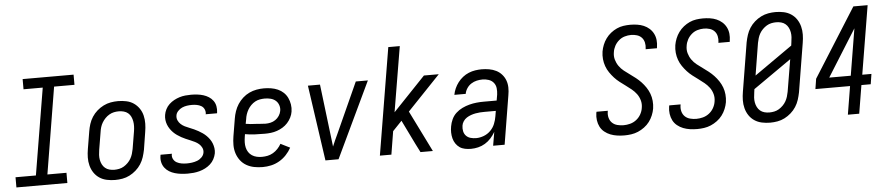

<svg xmlns="http://www.w3.org/2000/svg" viewBox="-43 -1025 6086 1314"><g transform="rotate(-5 3000.0 -367.5)"><path d="M26 0V-70H166L265 -665H133V-735H483V-665H343L245 -70H376V0Z M704 8Q675 8 647 2Q619 -4 596.5 -19Q574 -34 559 -56.5Q544 -79 537 -106Q530 -133 530.5 -161.5Q531 -190 536 -219L556 -339Q560 -364 568 -389Q576 -414 590.5 -436.5Q605 -459 625.5 -477Q646 -495 670 -507Q694 -519 719.5 -523.5Q745 -528 770 -528Q799 -528 827 -522Q855 -516 877 -501Q899 -486 914.5 -463.5Q930 -441 936.5 -414Q943 -387 942.5 -358.5Q942 -330 937 -301L918 -181Q913 -156 905 -131Q897 -106 882.5 -83.5Q868 -61 847.5 -43Q827 -25 803.5 -13Q780 -1 754.5 3.5Q729 8 704 8ZM705 -62Q721 -62 738 -65.5Q755 -69 770 -78Q785 -87 798 -100Q811 -113 819.5 -128Q828 -143 833 -159.5Q838 -176 841 -192L861 -312Q864 -330 864.5 -347.5Q865 -365 862 -381.5Q859 -398 852 -413Q845 -428 832.5 -438.5Q820 -449 803 -453.5Q786 -458 769 -458Q752 -458 735.5 -454.5Q719 -451 703.5 -442Q688 -433 675.5 -420Q663 -407 654 -392Q645 -377 640 -360.5Q635 -344 633 -328L613 -208Q610 -190 609 -172.5Q608 -155 611 -138.5Q614 -122 621.5 -107Q629 -92 641.5 -81.5Q654 -71 670.5 -66.5Q687 -62 705 -62Z M1203 8Q1180 8 1158 5.5Q1136 3 1115 -3Q1094 -9 1076 -20Q1058 -31 1045.5 -47.5Q1033 -64 1028 -85.5Q1023 -107 1027 -130Q1027 -132 1027.5 -133.5Q1028 -135 1028 -137H1106Q1106 -136 1106 -135Q1106 -134 1105 -133Q1102 -115 1110.5 -99.5Q1119 -84 1134 -76Q1149 -68 1166.5 -65Q1184 -62 1203 -62Q1220 -62 1238 -64.5Q1256 -67 1273.5 -73.5Q1291 -80 1305 -94Q1319 -108 1322 -126Q1325 -144 1317.5 -159.5Q1310 -175 1298 -185.5Q1286 -196 1271 -203.5Q1256 -211 1240 -217.5Q1224 -224 1209 -230.5Q1194 -237 1179.5 -245Q1165 -253 1151.5 -262.5Q1138 -272 1126.5 -283.5Q1115 -295 1105.5 -309Q1096 -323 1090 -338.5Q1084 -354 1082 -371Q1080 -388 1083 -406Q1086 -425 1095.5 -444Q1105 -463 1120.5 -477.5Q1136 -492 1154.5 -502Q1173 -512 1192.5 -518Q1212 -524 1232 -526Q1252 -528 1271 -528Q1293 -528 1314.5 -525.5Q1336 -523 1355.5 -517Q1375 -511 1392.5 -500Q1410 -489 1422 -472.5Q1434 -456 1438 -435Q1442 -414 1439 -392Q1439 -391 1438.5 -389Q1438 -387 1438 -386H1360Q1360 -386 1360 -387Q1360 -388 1361 -389Q1363 -406 1356 -421Q1349 -436 1335 -444Q1321 -452 1304.5 -455Q1288 -458 1271 -458Q1254 -458 1237 -455.5Q1220 -453 1204 -446Q1188 -439 1175 -425Q1162 -411 1160 -395Q1157 -377 1164 -361.5Q1171 -346 1183 -335Q1195 -324 1210 -316.5Q1225 -309 1241 -303Q1257 -297 1272 -290Q1287 -283 1301.5 -275Q1316 -267 1329.5 -257.5Q1343 -248 1354.5 -236.5Q1366 -225 1375.5 -211.5Q1385 -198 1391 -182.5Q1397 -167 1399.5 -149.5Q1402 -132 1399 -114Q1395 -94 1385 -75Q1375 -56 1359 -41.5Q1343 -27 1323.5 -17Q1304 -7 1283.5 -1.5Q1263 4 1243 6Q1223 8 1203 8Z M1718 8Q1688 8 1659.5 2.5Q1631 -3 1606.5 -17Q1582 -31 1565 -53.5Q1548 -76 1539.5 -103Q1531 -130 1531 -159.5Q1531 -189 1536 -219L1556 -339Q1560 -364 1568.5 -389Q1577 -414 1591.5 -436.5Q1606 -459 1626.5 -477.5Q1647 -496 1671.5 -507.5Q1696 -519 1721.5 -523.5Q1747 -528 1772 -528Q1797 -528 1821.5 -524Q1846 -520 1867.5 -510.5Q1889 -501 1906 -485Q1923 -469 1933 -448Q1943 -427 1947 -402.5Q1951 -378 1947 -353Q1944 -333 1934 -313Q1924 -293 1909 -276.5Q1894 -260 1875 -248.5Q1856 -237 1835.5 -230Q1815 -223 1794 -220.5Q1773 -218 1752 -218Q1718 -218 1683.5 -219.5Q1649 -221 1616 -227L1613 -208Q1610 -189 1609.5 -171Q1609 -153 1613 -135.5Q1617 -118 1626.5 -103.5Q1636 -89 1650.5 -79.5Q1665 -70 1682.5 -66Q1700 -62 1718 -62Q1738 -62 1757.5 -66Q1777 -70 1795 -80.5Q1813 -91 1827.5 -106.5Q1842 -122 1852 -140L1916 -108Q1902 -82 1880.5 -59Q1859 -36 1832 -20.5Q1805 -5 1776 1.5Q1747 8 1718 8ZM1763 -286Q1780 -286 1797.5 -290Q1815 -294 1830.5 -304.5Q1846 -315 1856.5 -331Q1867 -347 1870 -364Q1874 -384 1867.5 -403.5Q1861 -423 1846.5 -435.5Q1832 -448 1812.5 -453Q1793 -458 1772 -458Q1756 -458 1738.5 -455Q1721 -452 1705.5 -443.5Q1690 -435 1677 -422Q1664 -409 1655 -393.5Q1646 -378 1640.5 -361.5Q1635 -345 1633 -328L1627 -297Q1644 -294 1661 -292.5Q1678 -291 1695 -290.5Q1712 -290 1729 -288Q1746 -286 1763 -286Z M2149 0 2074 -520H2157L2199 -173Q2202 -153 2204 -132Q2206 -111 2209 -90Q2218 -111 2227 -132Q2236 -153 2246 -173L2403 -520H2486L2239 0Z M2523 0 2645 -735H2724L2649 -287L2871 -520H2973L2747 -283L2887 0H2802L2772 -59L2691 -225L2628 -159L2602 0Z M3149 8Q3128 8 3107.5 4Q3087 0 3071 -11Q3055 -22 3044 -38.5Q3033 -55 3028 -74.5Q3023 -94 3022.5 -115Q3022 -136 3026 -157Q3030 -181 3041 -205Q3052 -229 3071.5 -247Q3091 -265 3115 -276.5Q3139 -288 3164 -294.5Q3189 -301 3213.5 -303.5Q3238 -306 3263 -306H3352L3359 -347Q3362 -369 3359.5 -390.5Q3357 -412 3344 -428Q3331 -444 3310.5 -451Q3290 -458 3268 -458Q3248 -458 3228 -453.5Q3208 -449 3190 -437.5Q3172 -426 3160 -407.5Q3148 -389 3145 -370H3067Q3071 -392 3080.5 -413.5Q3090 -435 3104.5 -454Q3119 -473 3138 -488Q3157 -503 3179 -512Q3201 -521 3223.5 -524.5Q3246 -528 3268 -528Q3294 -528 3319.5 -523.5Q3345 -519 3367 -508Q3389 -497 3405.5 -478.5Q3422 -460 3430.5 -437Q3439 -414 3439.5 -388Q3440 -362 3435 -335L3380 0H3301L3317 -94Q3304 -71 3286 -51Q3268 -31 3245.5 -17.5Q3223 -4 3198 2Q3173 8 3149 8ZM3190 -62Q3216 -62 3242.5 -72Q3269 -82 3289 -102Q3309 -122 3319.5 -148Q3330 -174 3334 -200L3340 -236H3263Q3247 -236 3231.5 -235Q3216 -234 3200 -231Q3184 -228 3168.5 -222.5Q3153 -217 3139 -208Q3125 -199 3115.5 -184.5Q3106 -170 3104 -155Q3101 -135 3105 -116.5Q3109 -98 3121.5 -85Q3134 -72 3152.5 -67Q3171 -62 3190 -62Z M4203 8Q4177 8 4153 4.5Q4129 1 4107 -7.5Q4085 -16 4066.5 -31Q4048 -46 4037.5 -66.5Q4027 -87 4023.5 -111.5Q4020 -136 4024 -161Q4025 -163 4025 -165.5Q4025 -168 4026 -170H4104Q4103 -168 4103 -167Q4103 -166 4103 -165Q4099 -143 4104.5 -122Q4110 -101 4124.5 -87Q4139 -73 4160 -67.5Q4181 -62 4203 -62Q4225 -62 4248 -68Q4271 -74 4290.5 -89Q4310 -104 4322 -125.5Q4334 -147 4337 -169Q4342 -196 4335 -221Q4328 -246 4313.5 -265.5Q4299 -285 4280 -300.5Q4261 -316 4241 -330.5Q4221 -345 4201.5 -360Q4182 -375 4165.5 -393Q4149 -411 4135 -431.5Q4121 -452 4112.5 -475.5Q4104 -499 4101.5 -524.5Q4099 -550 4103 -577Q4107 -600 4116 -622.5Q4125 -645 4139.5 -665Q4154 -685 4173.5 -700.5Q4193 -716 4215 -726Q4237 -736 4260.5 -739.5Q4284 -743 4307 -743Q4331 -743 4355 -739.5Q4379 -736 4400 -727Q4421 -718 4438 -703Q4455 -688 4465.5 -667.5Q4476 -647 4478.5 -623.5Q4481 -600 4477 -575Q4477 -573 4476.5 -571Q4476 -569 4476 -567H4398Q4398 -568 4398.5 -569.5Q4399 -571 4399 -572Q4402 -593 4397.5 -613Q4393 -633 4380 -647Q4367 -661 4347.5 -667Q4328 -673 4307 -673Q4285 -673 4263 -666.5Q4241 -660 4223 -644.5Q4205 -629 4194 -608.5Q4183 -588 4180 -566Q4175 -539 4182 -514.5Q4189 -490 4203 -470Q4217 -450 4236.5 -434.5Q4256 -419 4276 -405Q4296 -391 4315.5 -375.5Q4335 -360 4351.5 -342.5Q4368 -325 4382 -304Q4396 -283 4404.5 -260Q4413 -237 4415.5 -211Q4418 -185 4414 -158Q4410 -135 4400.5 -112Q4391 -89 4376 -69Q4361 -49 4340 -33.5Q4319 -18 4296.5 -8.5Q4274 1 4250 4.5Q4226 8 4203 8Z M4703 8Q4677 8 4653 4.5Q4629 1 4607 -7.5Q4585 -16 4566.5 -31Q4548 -46 4537.5 -66.5Q4527 -87 4523.5 -111.5Q4520 -136 4524 -161Q4525 -163 4525 -165.5Q4525 -168 4526 -170H4604Q4603 -168 4603 -167Q4603 -166 4603 -165Q4599 -143 4604.5 -122Q4610 -101 4624.5 -87Q4639 -73 4660 -67.5Q4681 -62 4703 -62Q4725 -62 4748 -68Q4771 -74 4790.5 -89Q4810 -104 4822 -125.5Q4834 -147 4837 -169Q4842 -196 4835 -221Q4828 -246 4813.5 -265.5Q4799 -285 4780 -300.5Q4761 -316 4741 -330.5Q4721 -345 4701.5 -360Q4682 -375 4665.5 -393Q4649 -411 4635 -431.5Q4621 -452 4612.5 -475.5Q4604 -499 4601.5 -524.5Q4599 -550 4603 -577Q4607 -600 4616 -622.5Q4625 -645 4639.5 -665Q4654 -685 4673.5 -700.5Q4693 -716 4715 -726Q4737 -736 4760.5 -739.5Q4784 -743 4807 -743Q4831 -743 4855 -739.5Q4879 -736 4900 -727Q4921 -718 4938 -703Q4955 -688 4965.5 -667.5Q4976 -647 4978.5 -623.5Q4981 -600 4977 -575Q4977 -573 4976.5 -571Q4976 -569 4976 -567H4898Q4898 -568 4898.5 -569.5Q4899 -571 4899 -572Q4902 -593 4897.5 -613Q4893 -633 4880 -647Q4867 -661 4847.5 -667Q4828 -673 4807 -673Q4785 -673 4763 -666.5Q4741 -660 4723 -644.5Q4705 -629 4694 -608.5Q4683 -588 4680 -566Q4675 -539 4682 -514.5Q4689 -490 4703 -470Q4717 -450 4736.5 -434.5Q4756 -419 4776 -405Q4796 -391 4815.5 -375.5Q4835 -360 4851.5 -342.5Q4868 -325 4882 -304Q4896 -283 4904.5 -260Q4913 -237 4915.5 -211Q4918 -185 4914 -158Q4910 -135 4900.5 -112Q4891 -89 4876 -69Q4861 -49 4840 -33.5Q4819 -18 4796.5 -8.5Q4774 1 4750 4.5Q4726 8 4703 8Z M5204 8Q5175 8 5147 2Q5119 -4 5096.5 -19Q5074 -34 5059 -56.5Q5044 -79 5037 -106Q5030 -133 5030.5 -161.5Q5031 -190 5036 -219L5091 -554Q5096 -579 5104 -604Q5112 -629 5126.5 -651.5Q5141 -674 5161.5 -692Q5182 -710 5206 -722Q5230 -734 5255.5 -738.5Q5281 -743 5305 -743Q5335 -743 5362.5 -737Q5390 -731 5412.5 -716Q5435 -701 5450 -678.5Q5465 -656 5472 -629Q5479 -602 5478.5 -573.5Q5478 -545 5473 -516L5418 -181Q5413 -156 5405 -131Q5397 -106 5382.5 -83.5Q5368 -61 5347.5 -43Q5327 -25 5303.5 -13Q5280 -1 5254.5 3.5Q5229 8 5204 8ZM5132 -322 5393 -505 5396 -527Q5399 -545 5400 -562.5Q5401 -580 5398 -596.5Q5395 -613 5387.5 -628Q5380 -643 5367.5 -653.5Q5355 -664 5338.5 -668.5Q5322 -673 5304 -673Q5288 -673 5271 -669.5Q5254 -666 5239 -657Q5224 -648 5211 -635Q5198 -622 5189.5 -607Q5181 -592 5176 -575.5Q5171 -559 5168 -543ZM5205 -62Q5221 -62 5238 -65.5Q5255 -69 5270 -78Q5285 -87 5298 -100Q5311 -113 5319.5 -128Q5328 -143 5333 -159.5Q5338 -176 5341 -192L5378 -413L5116 -230L5113 -208Q5110 -190 5109 -172.5Q5108 -155 5111 -138.5Q5114 -122 5121.5 -107Q5129 -92 5141.5 -81.5Q5154 -71 5170.5 -66.5Q5187 -62 5205 -62Z M5738 0 5770 -194H5532L5543 -264L5840 -735H5938L5860 -264H5923L5912 -194H5848L5816 0ZM5781 -264 5834 -585 5633 -264Z"/></g></svg>

Font: Iosevka SS04
Style: Italic
Weight: 400
Italic angle: -9°
Monospace: yes
Designer: Belleve Invis
Foundry: Belleve Invis
Version: Version 19.0.0; ttfautohint (v1.8.4)